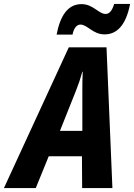

<svg xmlns="http://www.w3.org/2000/svg" viewBox="-78 -957 682 977"><path d="M210 -781H291C298 -816 314 -832 331 -832C367 -832 394 -782 454 -782C513 -782 562 -823 584 -937H503C492 -901 478 -886 459 -886C424 -886 396 -936 337 -936C268 -936 229 -879 210 -781ZM227 -291 308 -494C322 -529 332 -559 341 -592H343C341 -557 341 -524 341 -490V-291ZM-58 0H104L170 -162H339L340 0H494L464 -716H272Z"/></svg>

Font: Noto Sans Display SemiCondensed Extra
Style: Italic
Weight: 800
Width: 4
Italic angle: -12°
Designer: Monotype Design Team
Foundry: Monotype Imaging Inc.
Version: Version 1.900